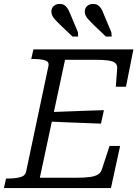

<svg xmlns="http://www.w3.org/2000/svg" viewBox="-39 -963 714 983"><path d="M576 -216 529 0H-19L-8 -49H3Q39 -49 65 -56Q91 -63 95 -86L209 -625Q214 -647 191.5 -654Q169 -661 132 -661H121L132 -710H644L606 -519H554L561 -613Q562 -631 551 -640.5Q540 -650 514 -653.5Q488 -657 445 -657H294L165 -53H349Q392 -53 419.5 -56.5Q447 -60 462.5 -69.5Q478 -79 483 -97L522 -216ZM215 -389Q262 -391 308 -392.5Q354 -394 400.5 -396Q447 -398 493 -399L478 -330Q433 -332 387 -333.5Q341 -335 295.5 -337Q250 -339 204 -341ZM321 -891 360 -798 361 -776H332L267 -838Q253 -852 243.5 -862Q234 -872 229 -882.5Q224 -893 224 -904Q224 -921 236 -932Q248 -943 266 -943Q280 -943 289.5 -937.5Q299 -932 306.5 -920.5Q314 -909 321 -891ZM492 -891 531 -798 533 -776H503L438 -838Q425 -852 415 -862Q405 -872 400 -882.5Q395 -893 395 -904Q395 -921 407 -932Q419 -943 438 -943Q451 -943 460.5 -937.5Q470 -932 478 -920.5Q486 -909 492 -891Z"/></svg>

Font: Roboto Serif 20pt Light
Style: Italic
Weight: 300
Italic angle: -10°
Version: Version 1.007